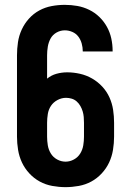

<svg xmlns="http://www.w3.org/2000/svg" viewBox="-20 -763 540 791"><path d="M250 8Q223 8 195.5 3Q168 -2 144 -15Q120 -28 101 -48.5Q82 -69 70.5 -93.5Q59 -118 54.5 -145.5Q50 -173 50 -200V-535Q50 -562 54 -589Q58 -616 69.5 -641Q81 -666 99.5 -686.5Q118 -707 142 -720Q166 -733 193 -738Q220 -743 247 -743Q273 -743 298.5 -738.5Q324 -734 347.5 -722.5Q371 -711 389.5 -693Q408 -675 420.5 -652.5Q433 -630 438.5 -604.5Q444 -579 444 -553V-551H321V-552Q321 -568 316.5 -584Q312 -600 302.5 -612.5Q293 -625 278 -631.5Q263 -638 247 -638Q229 -638 213 -629Q197 -620 188.5 -604.5Q180 -589 177 -571Q174 -553 174 -535V-439Q191 -453 212.5 -459Q234 -465 257 -465Q283 -465 309.5 -459Q336 -453 359.5 -439.5Q383 -426 401.5 -406Q420 -386 431 -361.5Q442 -337 446 -310.5Q450 -284 450 -257V-200Q450 -173 445.5 -145.5Q441 -118 429.5 -93.5Q418 -69 399 -48.5Q380 -28 356 -15Q332 -2 304.5 3Q277 8 250 8ZM250 -97Q268 -97 284.5 -106Q301 -115 310.5 -130.5Q320 -146 323 -164Q326 -182 326 -200V-257Q326 -269 325 -281Q324 -293 320.5 -304.5Q317 -316 311 -326.5Q305 -337 296 -345Q287 -353 275.5 -356.5Q264 -360 252 -360Q234 -360 217 -351Q200 -342 190 -327Q180 -312 177 -293.5Q174 -275 174 -257V-200Q174 -182 177 -164Q180 -146 189.5 -130.5Q199 -115 215.5 -106Q232 -97 250 -97Z"/></svg>

Font: Iosevka SS18 Extrabold
Style: Regular
Weight: 800
Monospace: yes
Designer: Belleve Invis
Foundry: Belleve Invis
Version: Version 25.1.1; ttfautohint (v1.8.4)